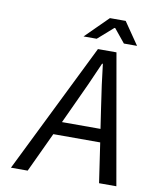

<svg xmlns="http://www.w3.org/2000/svg" viewBox="-90 -892 780 961"><g transform="rotate(10 300.0 -411.5)"><path d="M275.9 -710 390.1 -823.2H470.2L547.9 -710H481L424.8 -778.8H420.9L342.8 -710ZM32.2 0 357.9 -660.2H452.1L567.9 0H480L450.2 -202.1H211.9L117.2 0ZM244.1 -269H439.9L424.8 -370.1Q406.2 -491.2 395 -591.8H391.1Q342.3 -478.5 291 -370.1Z"/></g></svg>

Font: Office Code Pro Italic
Style: Regular
Weight: 400
Italic angle: -9°
Designer: Nathan Rutzky & Paul D. Hunt
Foundry: Adobe Systems Incorporated
Version: Version 1.004;PS 001.004;hotconv 1.0.70;makeotf.lib2.5.58329